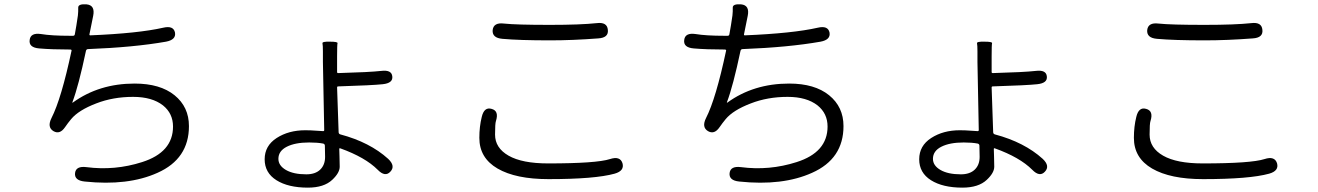

<svg xmlns="http://www.w3.org/2000/svg" viewBox="-20 -799 6040 880"><path d="M368 33Q320 28 324 -6Q328 -39 376 -33Q506 -16 631 -56Q773 -101 773 -219Q773 -279 727 -316Q677 -355 590 -355Q498 -355 421 -325Q340 -294 306 -253Q291 -235 278 -216Q254 -181 225 -198Q195 -216 216 -258Q261 -346 308 -567Q309 -572 301 -572Q218 -572 160 -577Q111 -581 116 -616Q120 -650 168 -643Q216 -635 300 -635H315Q322 -635 323 -642L330 -682Q334 -705 337 -728Q339 -746 338.5 -764Q338 -782 377 -779Q417 -775 407 -726L390 -642Q389 -637 394 -637Q613 -646 728 -672Q775 -683 782 -650Q788 -617 741 -608Q593 -582 384 -574Q376 -574 374 -566Q340 -405 312 -331Q310 -326 314 -329Q434 -416 597 -416Q714 -416 780 -362.5Q846 -309 846 -221Q846 -71 702 -7Q567 54 368 33Z M1391 61Q1301 61 1247 27Q1193 -7 1193 -69Q1193 -131 1248 -166.5Q1303 -202 1379 -202Q1404 -202 1429 -200L1461 -198Q1466 -198 1466 -203L1460 -515Q1460 -539 1460 -563Q1460 -592 1458 -600.5Q1456 -609 1492 -608Q1529 -608 1527 -601Q1525 -594 1525 -540V-469Q1525 -464 1530 -464Q1674 -468 1727 -474Q1775 -480 1778 -449Q1782 -418 1734 -413Q1689 -408 1530 -403Q1525 -403 1525 -398L1532 -194Q1532 -185 1540 -183Q1675 -147 1759 -71Q1794 -38 1769 -12Q1745 14 1711 -21Q1654 -78 1540 -119Q1535 -121 1535 -116L1536 -83Q1537 -59 1537 -35Q1537 -7 1503 25Q1465 61 1391 61ZM1384 0Q1425 0 1447.5 -21.5Q1470 -43 1470 -80L1469 -131Q1469 -139 1461 -141Q1435 -146 1397 -146Q1333 -146 1294.5 -126.5Q1256 -107 1256 -71Q1256 -40 1290.5 -20Q1325 0 1384 0Z M2494 22Q2344 22 2260.5 -26.5Q2177 -75 2177 -167Q2177 -219 2188 -263Q2199 -310 2233 -300Q2268 -291 2253 -244Q2249 -233 2249 -182Q2249 -121 2311 -85.5Q2373 -50 2492 -50Q2714 -50 2776 -70Q2822 -85 2833 -51Q2843 -16 2797 -3Q2707 22 2494 22ZM2501 -614Q2361 -614 2283 -621Q2235 -625 2238 -661Q2242 -697 2290 -691Q2346 -685 2501 -685Q2641 -685 2715 -693Q2763 -699 2766 -662Q2770 -626 2722 -623Q2604 -614 2501 -614Z M3368 33Q3320 28 3324 -6Q3328 -39 3376 -33Q3506 -16 3631 -56Q3773 -101 3773 -219Q3773 -279 3727 -316Q3677 -355 3590 -355Q3498 -355 3421 -325Q3340 -294 3306 -253Q3291 -235 3278 -216Q3254 -181 3225 -198Q3195 -216 3216 -258Q3261 -346 3308 -567Q3309 -572 3301 -572Q3218 -572 3160 -577Q3111 -581 3116 -616Q3120 -650 3168 -643Q3216 -635 3300 -635H3315Q3322 -635 3323 -642L3330 -682Q3334 -705 3337 -728Q3339 -746 3338.5 -764Q3338 -782 3377 -779Q3417 -775 3407 -726L3390 -642Q3389 -637 3394 -637Q3613 -646 3728 -672Q3775 -683 3782 -650Q3788 -617 3741 -608Q3593 -582 3384 -574Q3376 -574 3374 -566Q3340 -405 3312 -331Q3310 -326 3314 -329Q3434 -416 3597 -416Q3714 -416 3780 -362.5Q3846 -309 3846 -221Q3846 -71 3702 -7Q3567 54 3368 33Z M4391 61Q4301 61 4247 27Q4193 -7 4193 -69Q4193 -131 4248 -166.5Q4303 -202 4379 -202Q4404 -202 4429 -200L4461 -198Q4466 -198 4466 -203L4460 -515Q4460 -539 4460 -563Q4460 -592 4458 -600.5Q4456 -609 4492 -608Q4529 -608 4527 -601Q4525 -594 4525 -540V-469Q4525 -464 4530 -464Q4674 -468 4727 -474Q4775 -480 4778 -449Q4782 -418 4734 -413Q4689 -408 4530 -403Q4525 -403 4525 -398L4532 -194Q4532 -185 4540 -183Q4675 -147 4759 -71Q4794 -38 4769 -12Q4745 14 4711 -21Q4654 -78 4540 -119Q4535 -121 4535 -116L4536 -83Q4537 -59 4537 -35Q4537 -7 4503 25Q4465 61 4391 61ZM4384 0Q4425 0 4447.5 -21.5Q4470 -43 4470 -80L4469 -131Q4469 -139 4461 -141Q4435 -146 4397 -146Q4333 -146 4294.5 -126.5Q4256 -107 4256 -71Q4256 -40 4290.5 -20Q4325 0 4384 0Z M5494 22Q5344 22 5260.5 -26.5Q5177 -75 5177 -167Q5177 -219 5188 -263Q5199 -310 5233 -300Q5268 -291 5253 -244Q5249 -233 5249 -182Q5249 -121 5311 -85.5Q5373 -50 5492 -50Q5714 -50 5776 -70Q5822 -85 5833 -51Q5843 -16 5797 -3Q5707 22 5494 22ZM5501 -614Q5361 -614 5283 -621Q5235 -625 5238 -661Q5242 -697 5290 -691Q5346 -685 5501 -685Q5641 -685 5715 -693Q5763 -699 5766 -662Q5770 -626 5722 -623Q5604 -614 5501 -614Z"/></svg>

Font: Resource Han Rounded JP Normal
Style: Regular
Weight: 350
Designer: Cyano Hao (round all glyphs); Ryoko NISHIZUKA 西塚涼子 (kana, bopomofo & ideographs); Paul D. Hunt (Latin, Greek & Cyrillic)
Foundry: Cyano Hao
Version: 0.990